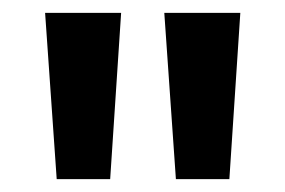

<svg xmlns="http://www.w3.org/2000/svg" viewBox="-20 -734 442 298"><path d="M168 -714H50L68 -456H151ZM353 -714H235L253 -456H336Z"/></svg>

Font: Noto Sans Display Condensed Medium
Style: Regular
Weight: 500
Width: 3
Designer: Monotype Design Team
Foundry: Monotype Imaging Inc.
Version: Version 1.900